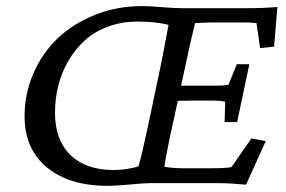

<svg xmlns="http://www.w3.org/2000/svg" viewBox="-20 -600 936 629"><path d="M333 8.8Q207 8.8 133.8 -51.5Q60.5 -111.8 60.5 -218.8Q60.5 -293.5 89.8 -360.4Q119.1 -427.2 169.9 -475.3Q220.7 -523.4 292.5 -551.8Q364.3 -580.1 445.3 -580.1Q467.3 -580.1 509 -576.7Q550.8 -573.2 578.1 -573.2H792Q844.2 -573.2 888.7 -577.1L877.9 -447.3L832 -442.4L820.3 -524.4Q800.8 -526.4 783.2 -526.4H670.9Q656.2 -526.4 619.1 -524.4Q618.7 -521.5 614 -502.9Q609.4 -484.4 603.5 -459Q597.7 -433.6 593.8 -414.1L573.2 -319.3H614.3H683.6Q715.3 -319.3 728.5 -322.3L755.9 -389.6H796.9L756.8 -200.2H715.8L717.8 -266.6Q704.1 -270.5 674.8 -270.5H604.5Q599.1 -270.5 585 -270Q570.8 -269.5 562.5 -269.5L536.1 -148.4Q520 -69.8 518.6 -53.7Q546.4 -48.8 580.1 -48.8H669.9Q724.1 -48.8 738.3 -52.7L803.7 -146.5L850.6 -137.7L786.1 4.9Q732.4 0 696.3 0H469.7Q452.6 0 406 4.4Q359.4 8.8 333 8.8ZM352.5 -43Q391.6 -43 433.6 -54.7Q445.8 -96.7 465.8 -191.4L504.9 -377Q514.6 -424.3 532.2 -518.6Q489.3 -529.3 430.7 -529.3Q378.4 -529.3 333.7 -512.7Q289.1 -496.1 257.6 -467.5Q226.1 -439 203.9 -400.6Q181.6 -362.3 170.9 -319.3Q160.2 -276.4 160.2 -230.5Q160.2 -141.6 210.7 -92.3Q261.2 -43 352.5 -43Z"/></svg>

Font: Crimson Pro
Style: Italic
Weight: 400
Italic angle: -12°
Designer: Jacques Le Bailly
Foundry: Baron von Fonthausen
Version: Version 1.003